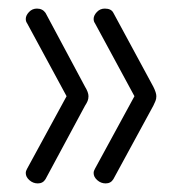

<svg xmlns="http://www.w3.org/2000/svg" viewBox="-20 -501 421 447"><path d="M293 -277 201 -447Q198 -451 198 -457Q198 -465 205.5 -473Q213 -481 224 -481Q239 -481 244 -471L337 -299Q344 -285 344 -277Q344 -271 342 -266Q340 -261 337 -255L244 -84Q238 -74 226 -74Q215 -74 206.5 -81.5Q198 -89 198 -98Q198 -103 201 -108ZM135 -277 43 -447Q40 -451 40 -457Q40 -465 47.5 -473Q55 -481 66 -481Q79 -481 86 -471L178 -299Q186 -286 186 -277Q186 -271 184 -266Q182 -261 178 -255L86 -84Q80 -74 68 -74Q57 -74 48.5 -81.5Q40 -89 40 -98Q40 -103 43 -108Z"/></svg>

Font: AkaAcidDosis
Style: Light
Weight: 300
Designer: Edgar Tolentino, Pablo Impallari, Igino Marini, Aka-Acid
Foundry: Edgar Tolentino, Pablo Impallari, Igino Marini, Aka-Acid
Version: Version 1.007